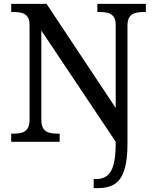

<svg xmlns="http://www.w3.org/2000/svg" viewBox="-20 -734 803 994"><path d="M465 240V193H479Q511 193 533.5 176.5Q556 160 567.5 119.5Q579 79 579 9V0L194 -576V-114Q194 -83 205 -67.5Q216 -52 235 -47Q254 -42 276 -42H289V0H38V-42H51Q74 -42 92.5 -47Q111 -52 122 -67.5Q133 -83 133 -114V-604Q133 -634 121.5 -648.5Q110 -663 91.5 -667.5Q73 -672 51 -672H38V-714H221L579 -175V-604Q579 -634 567.5 -648.5Q556 -663 537.5 -667.5Q519 -672 497 -672H484V-714H735V-672H722Q700 -672 681 -667Q662 -662 651 -647Q640 -632 640 -600V8Q640 97 623 148Q606 199 572.5 219.5Q539 240 488 240Z"/></svg>

Font: Noto Serif Lao
Style: Regular
Weight: 400
Designer: Monotype Design Team
Foundry: Monotype Imaging Inc.
Version: Version 2.003